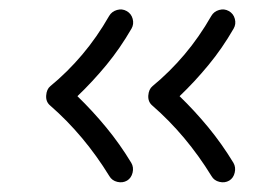

<svg xmlns="http://www.w3.org/2000/svg" viewBox="-20 -508 579 402"><path d="M460 -129.9Q450.7 -124.5 439.5 -127.2Q428.2 -129.9 422.9 -139.2Q370.1 -225.1 298.8 -287.1Q289.6 -294.9 290.5 -308.1Q291.5 -321.3 299.3 -327.6Q335.4 -357.4 366.2 -393.8Q397 -430.2 422.4 -474.6Q427.7 -483.9 438.7 -487.1Q449.7 -490.2 459 -484.9Q468.8 -479.5 471.7 -468.5Q474.6 -457.5 469.2 -448.2Q445.3 -406.7 416.7 -372.1Q388.2 -337.4 356 -306.6Q387.7 -275.9 416.3 -241.2Q444.8 -206.5 468.8 -167Q474.1 -157.7 471.4 -146.5Q468.8 -135.3 460 -129.9ZM246.1 -129.9Q236.8 -124.5 225.6 -127.2Q214.4 -129.9 209 -139.2Q156.2 -225.1 85 -287.1Q75.7 -294.9 76.7 -308.1Q77.6 -321.3 85.4 -327.6Q121.6 -357.4 152.3 -393.8Q183.1 -430.2 208.5 -474.6Q213.9 -483.9 224.9 -487.1Q235.8 -490.2 245.1 -484.9Q254.9 -479.5 257.8 -468.5Q260.7 -457.5 255.4 -448.2Q231.4 -406.7 202.9 -372.1Q174.3 -337.4 142.1 -306.6Q173.8 -275.9 202.4 -241.2Q231 -206.5 254.9 -167Q260.3 -157.7 257.6 -146.5Q254.9 -135.3 246.1 -129.9Z"/></svg>

Font: Mikhak Regular
Style: Regular
Weight: 400
Designer: Amin Abedi
Version: Version 3.3